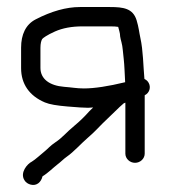

<svg xmlns="http://www.w3.org/2000/svg" viewBox="-20 -487 495 546"><path d="M391.5 -50.1V-216.1C405.6 -222.9 409.5 -239.2 402.9 -251.1C400.2 -255.9 397.8 -258.7 390.7 -262.6C387.3 -299.9 387.2 -343 379.2 -379.1C375.5 -395.9 374.7 -409 368.4 -429.6C358 -463.2 330.9 -467 292.7 -467H207.3C168.6 -467 126.2 -455.1 81.6 -432C53.1 -417.5 40 -388.7 40 -351.5V-293.1C40 -248 63.7 -214.3 107.7 -195.7C121.3 -190 142.1 -186.7 171.6 -184.2C199.8 -181.8 219.1 -180.5 230.4 -180.5C234.8 -180.5 238.9 -180.8 244.9 -181.4L233.6 -170.2L233.3 -169.9C220.3 -155.2 206.4 -141.7 191.6 -129.5C167.6 -109.8 158.1 -95.9 137.3 -82.2C123.2 -72.9 115.8 -63.6 106.4 -56.1C96.2 -47.9 80.2 -33 70.5 -27.3C57.6 -21.1 36.2 3.9 49.3 25.2C53.1 31.8 59.8 36.2 67.5 38.1C84.6 42.4 97.1 30.7 100.9 14.4C115.8 5.6 132.5 -11 141.8 -18.1C154 -27.3 160.4 -34.8 170.5 -41.8C189.2 -54.6 212.7 -80.8 229 -94.6C248 -110.9 257.9 -122.2 271.6 -135.9L320.3 -182.9C324.7 -187 328.3 -190.3 331.9 -193.2C332.4 -193.4 333.7 -194 336.5 -195.1V-50.1C336.5 -35.9 349 -24 364 -24C379 -24 391.5 -35.9 391.5 -50.1ZM162.3 -240.1C121 -243.4 95 -262.4 95 -293.9V-350.8C95 -363.4 97.3 -371.7 100 -376C101.6 -378.5 113.6 -387.4 136.6 -397.6C157.9 -407 183.5 -412 214.7 -412H292.7C303.7 -412 310.6 -411.6 316.1 -410.6L319.4 -398.4C320.9 -392.8 321.5 -388.4 321.5 -385.4V-384.6L321.6 -383.7C322.4 -378.8 323.6 -373.2 325.4 -367C329.3 -353 329.2 -339.6 331.9 -318.7C333.8 -303.2 334.7 -274.1 335.9 -253.2C288.1 -241.6 248.5 -235.5 218.5 -235.5C198 -235.5 182.7 -238.7 162.3 -240.1Z"/></svg>

Font: MewTooHand
Style: BdCond
Weight: 400
Designer: Mew Too, Robert Jablonski
Version: Version 0.77